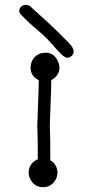

<svg xmlns="http://www.w3.org/2000/svg" viewBox="-20 -773 386 798"><path d="M104 -748Q139 -716 169 -689Q199 -662 223 -638Q245 -616 265.5 -595.5Q286 -575 286 -558Q286 -548 277.5 -540.5Q269 -533 259 -533Q253 -533 244 -540Q235 -547 225.5 -557Q216 -567 205.5 -579Q195 -591 185 -602Q162 -627 131.5 -652Q101 -677 68 -711Q60 -719 60 -727Q60 -738 68 -745.5Q76 -753 87 -753Q96 -753 104 -748ZM210 -452Q202 -444 193 -440Q193 -423 192.5 -404Q192 -385 191 -363L187 -250Q187 -243 188 -217Q189 -191 189 -143V-107L202 -98Q219 -78 219 -56Q219 -33 202.5 -14Q186 5 159 5Q132 5 115.5 -14Q99 -33 99 -56Q99 -73 108.5 -88Q118 -103 137 -111V-142Q137 -190 136 -216.5Q135 -243 135 -250L139 -364Q140 -386 140.5 -404.5Q141 -423 141 -440Q124 -448 115.5 -461.5Q107 -475 107 -491Q107 -518 124.5 -536Q142 -554 170 -554Q196 -554 211.5 -534Q227 -514 227 -491Q227 -469 210 -452Z"/></svg>

Font: Nelagoney
Style: Regular
Weight: 400
Designer: Kanati
Foundry: Kanati and Michael Everson
Version: Version 2.000